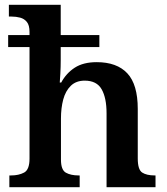

<svg xmlns="http://www.w3.org/2000/svg" viewBox="-20 -780 695 800"><path d="M19 0V-49H26Q58 -49 80.5 -61Q103 -73 103 -119V-584H14V-634H103V-647Q103 -675 92 -688.5Q81 -702 64 -706.5Q47 -711 28 -711H17V-760H233V-634H394V-584H233V-529Q233 -502 231.5 -474Q230 -446 229 -436H235Q256 -475 291.5 -498Q327 -521 383 -521Q467 -521 510.5 -474.5Q554 -428 554 -326V-120Q554 -73 572.5 -61Q591 -49 625 -49H628V0H424V-308Q424 -372 403.5 -408Q383 -444 333 -444Q297 -444 275 -422.5Q253 -401 243.5 -365.5Q234 -330 234 -286V-115Q234 -72 254.5 -60.5Q275 -49 308 -49H312V0Z"/></svg>

Font: Noto Serif Myanmar SemiBold
Style: Regular
Weight: 600
Designer: Ben Mitchell and the Monotype Design Team
Foundry: Monotype Imaging Inc.
Version: Version 2.106; ttfautohint (v1.8.4.7-5d5b)